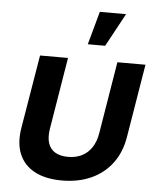

<svg xmlns="http://www.w3.org/2000/svg" viewBox="-54 -806 713 861"><g transform="rotate(5 302.5 -375.0)"><path d="M256.3 8.8Q183.1 8.8 134 -17.1Q85 -43 64.5 -92Q43.9 -141.1 55.2 -210L110.4 -541H236.3L183.1 -217.8Q176.8 -178.7 185.5 -152.3Q194.3 -126 217 -112.5Q239.7 -99.1 274.4 -99.1Q310.1 -99.1 336.9 -112.5Q363.8 -126 381.3 -152.3Q398.9 -178.7 405.3 -217.8L458.5 -541H585L530.3 -210Q519 -141.6 482.4 -92.5Q445.8 -43.5 388.2 -17.3Q330.6 8.8 256.3 8.8ZM319.3 -609.9 360.4 -759.3H478.5L397.5 -609.9Z"/></g></svg>

Font: Inter 17pt SemiBold
Style: Italic
Weight: 600
Italic angle: -9.3988°
Version: Version 4.001;git-66647c0bb